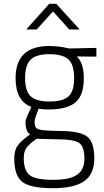

<svg xmlns="http://www.w3.org/2000/svg" viewBox="-20 -752 546 1010"><path d="M259 238Q139 238 97 204.5Q55 171 55 82Q55 38 73.5 13Q92 -12 138 -45Q114 -61 114 -112Q114 -119 122 -138.5Q130 -158 138 -174L145 -190Q62 -220 62 -341Q62 -510 239 -510Q262 -510 288.5 -507Q315 -504 330 -500L344 -497L487 -500V-454L384 -455Q421 -420 421 -341Q421 -250 376.5 -213Q332 -176 235 -176Q205 -176 183 -180Q162 -127 162 -114Q162 -89 169.5 -80Q177 -71 202.5 -67.5Q228 -64 293 -63Q397 -63 436.5 -35Q476 -7 476 82Q476 164 423 201Q370 238 259 238ZM289 -19 173 -22Q133 6 119 26Q105 46 105 79Q105 145 136 169.5Q167 194 260 194Q346 194 385 167.5Q424 141 424 83Q424 18 395.5 -0.5Q367 -19 289 -19ZM238 -218Q311 -218 340.5 -245Q370 -272 370 -341Q370 -411 340.5 -439Q311 -467 238 -467Q171 -467 141.5 -438.5Q112 -410 112 -341Q112 -273 141.5 -245.5Q171 -218 238 -218ZM118 -597 239 -732H276L399 -597H344L259 -692L173 -597Z"/></svg>

Font: TitilliumText
Style: Light
Weight: 300
Designer: Accademia di Belle Arti di Urbino and others
Foundry: Accademia di Belle Arti di Urbino and others.
Version: Version 60.001